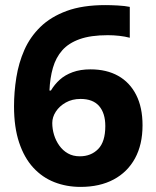

<svg xmlns="http://www.w3.org/2000/svg" viewBox="-20 -815 612 753"><path d="M35 -398Q35 -454 44.1 -511.2Q53.2 -568.4 75.6 -619.2Q98 -670 138.5 -709.5Q179 -749 241.3 -772Q303.6 -795 393 -795Q414 -795 442 -793.5Q470 -792 489 -788V-667Q470 -672 447.5 -674.5Q425 -677 402.7 -677Q336 -677 292.5 -661.5Q249 -646 224 -617.5Q199 -589 187.5 -549Q176 -509 174 -460H179.7Q194 -484 214.5 -502.5Q235 -521 265.1 -532Q295.2 -543 335 -543Q398 -543 443.5 -517.5Q489 -492 514 -442.9Q539 -393.8 539 -323.5Q539 -248 509.5 -194Q480 -140 425.6 -111Q371.2 -82 295.8 -82Q240.8 -82 193.4 -100.5Q146 -119 110.5 -157.5Q75 -196 55 -256Q35 -316 35 -398ZM292.9 -202Q337 -202 365 -230.5Q393 -259 393 -320.6Q393 -371 368.8 -399Q344.5 -427 296 -427Q263 -427 238 -412.9Q212.9 -398.8 199 -377.3Q185 -355.8 185 -332.7Q185 -309 192 -286Q199 -263 212.7 -243.9Q226.3 -224.8 246.3 -213.4Q266.2 -202 292.9 -202Z"/></svg>

Font: Noto Sans Kannada UI
Style: Regular
Weight: 400
Designer: Jelle Bosma - Monotype Design Team
Foundry: Monotype Imaging Inc.
Version: Version 2.006